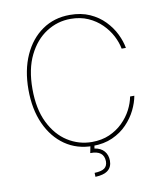

<svg xmlns="http://www.w3.org/2000/svg" viewBox="-98 -816 918 1078"><g transform="rotate(-10 361.5 -277.0)"><path d="M652 -500H627.8Q621.1 -536.2 601.6 -573.9Q582 -611.5 549.7 -643.5Q517.4 -675.4 473.4 -695Q429.3 -714.5 373.6 -714.5Q299 -714.5 235.6 -673.8Q172.2 -633.2 133.7 -554.9Q95.2 -476.6 95.2 -363.6Q95.2 -249.3 133.7 -171.2Q172.2 -93 235.6 -52.9Q299 -12.8 373.6 -12.8Q429.3 -12.8 473.4 -32.1Q517.4 -51.5 549.7 -83.3Q582 -115.1 601.6 -152.9Q621.1 -190.7 627.8 -227.3H652Q645.2 -188.9 625 -147.5Q604.8 -106.2 570.3 -70.3Q535.9 -34.4 486.9 -12.3Q437.9 9.9 373.6 9.9Q284.1 9.9 216.3 -36.9Q148.4 -83.8 110.4 -168Q72.4 -252.1 72.4 -363.6Q72.4 -475.1 110.4 -559.3Q148.4 -643.5 216.3 -690.3Q284.1 -737.2 373.6 -737.2Q437.9 -737.2 486.9 -715.2Q535.9 -693.2 570.3 -657.5Q604.8 -621.8 625 -580.4Q645.2 -539.1 652 -500ZM362.2 -2.8H384.9L380 25.6Q416.2 31.2 434.8 53.1Q453.5 74.9 453.8 108Q453.5 180 358 183.2L357.2 160.5Q397 159.1 413.9 146.5Q430.8 133.9 431.1 108Q430.4 45.1 352.3 46.9Z"/></g></svg>

Font: Inter Thin BETA
Style: Regular
Weight: 100
Designer: Rasmus Andersson
Foundry: rsms
Version: Version 3.011;git-f93a4a705